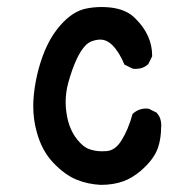

<svg xmlns="http://www.w3.org/2000/svg" viewBox="-20 -516 540 544"><path d="M74.2 -215.3Q74.2 -247.6 81.5 -286.1Q88.4 -322.8 101.1 -357.4Q122.6 -416.5 160.6 -454.6Q189.9 -483.9 221.7 -491.2Q243.7 -496.1 267.6 -496.1Q319.8 -496.1 350.1 -475.1Q357.4 -469.7 363.8 -463.4Q411.1 -416.5 411.1 -358.4V-356.4L399.9 -334L398.4 -333Q384.8 -320.8 364.3 -320.8Q361.3 -320.8 356.4 -321.3L332.5 -333Q318.4 -367.7 298.3 -388.2Q282.2 -403.8 264.2 -403.8Q253.4 -403.8 240.7 -399.4Q229.5 -395 222.7 -387.7Q195.3 -359.9 173.3 -281.2Q166 -253.9 166 -226.6Q166 -212.4 168 -198.2Q175.3 -143.1 208 -110.4Q220.2 -98.1 231.9 -93.8Q249.5 -87.4 268.6 -87.4Q274.9 -87.4 282.7 -87.9Q307.1 -90.3 324.2 -118.2Q343.3 -148.4 355.5 -192.9L356.9 -194.3Q373 -208.5 394 -208.5Q397 -208.5 401.4 -208L423.8 -196.8L424.8 -195.3Q437 -181.6 437 -161.1Q437 -158.2 436.5 -154.8Q436.5 -124.5 427.7 -97.7Q416.5 -64.5 378.4 -31.7Q354 -11.2 329.6 -2.4Q301.3 7.8 265.6 7.8Q265.6 7.8 265.1 7.8Q228.5 5.9 197.3 -6.8Q163.6 -20.5 131.1 -54.7Q98.6 -88.9 84.5 -140.6Q74.2 -176.3 74.2 -215.3Z"/></svg>

Font: Bakudai
Style: Bold
Weight: 700
Version: Version 1.48